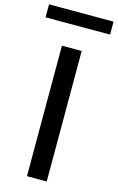

<svg xmlns="http://www.w3.org/2000/svg" viewBox="-197 -1009 654 1066"><g transform="rotate(15 130.5 -476.5)"><path d="M187.7 0H74.1V-750H187.7ZM316.4 -878.6H-54.5V-953.2H316.4Z"/></g></svg>

Font: Spartan MB SemBd
Style: Regular
Weight: 600
Designer: Matt Bailey, Mirko Velimirovic
Foundry: Matt Bailey
Version: Version 1.005